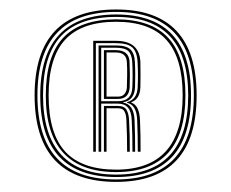

<svg xmlns="http://www.w3.org/2000/svg" viewBox="-20 -884 476 395"><path d="M219 -509.8Q51.2 -509.8 51.2 -687.8Q51.2 -864.5 219 -864.5Q384.5 -864.5 384.5 -687.8Q384.5 -509.8 219 -509.8ZM219 -514.8Q378.8 -514.8 378.8 -687.8Q378.8 -859.5 219 -859.5Q57 -859.5 57 -687.8Q57 -514.8 219 -514.8ZM219 -519.8Q62.8 -519.8 62.8 -687.8Q62.8 -854.2 219 -854.2Q373 -854.2 373 -687.8Q373 -519.8 219 -519.8ZM219 -524.8Q367.2 -524.8 367.2 -687.8Q367.2 -849.2 219 -849.2Q142.8 -849.2 105.6 -809.8Q68.5 -770.2 68.5 -687.8Q68.5 -524.8 219 -524.8ZM219 -530Q74.2 -530 74.2 -687.8Q74.2 -767.8 109.8 -806Q145.2 -844.2 219 -844.2Q291 -844.2 326.2 -806Q361.5 -767.8 361.5 -687.8Q361.5 -530 219 -530ZM219 -535Q355.8 -535 355.8 -687.8Q355.8 -765.2 322.1 -802.2Q288.5 -839.2 219 -839.2Q148.2 -839.2 114.1 -802.4Q80 -765.5 80 -687.8Q80 -609.5 114.1 -572.2Q148.2 -535 219 -535ZM171.8 -571.8V-800H218.5Q266.8 -800 268.8 -756.8Q269 -743.5 269.1 -729.1Q269.2 -714.8 268.8 -703.8Q267.5 -679.8 250.2 -673.8V-672.8Q266.5 -667.5 268 -637.2Q268.8 -617 269 -604.6Q269.2 -592.2 269.2 -571.8H263.5Q263.5 -592.2 263.2 -604.6Q263 -617 262.2 -637.2Q261 -668.2 241.5 -672.5V-674Q261.8 -679.2 263.2 -703.8Q264.5 -730 263 -756.8Q261.8 -777.8 252 -786.5Q242.2 -795.2 218.5 -795.2H177.2V-571.8ZM182.8 -571.8V-790.5H218.5Q239.2 -790.5 247.9 -782.6Q256.5 -774.8 257.5 -756.8Q258.2 -744 258.2 -729.5Q258.2 -715 257.8 -703.8Q256.2 -677.5 233.8 -673.8V-672.8Q255.2 -669.2 256.8 -637.2Q257.5 -617 257.8 -604.6Q258 -592.2 258 -571.8H252.5Q252.5 -592.2 252.2 -604.6Q252 -617 251 -637.2Q249.8 -670.8 223 -670.8H188.2V-571.8ZM188.2 -675.8H222.8Q251 -675.8 252.2 -703.8Q252.8 -715 252.8 -729.4Q252.8 -743.8 252 -756.8Q251.2 -772.2 243.9 -779Q236.5 -785.8 218.5 -785.8H188.2ZM193.8 -680.5V-780.8H218.5Q245.5 -780.8 246.5 -756.8Q247.8 -728.5 246.8 -704Q245.2 -680.5 222.8 -680.5ZM199.2 -685.2H222.8Q232 -685.2 236.4 -691Q240.8 -696.8 241 -704Q241.5 -715 241.6 -729.2Q241.8 -743.5 241 -756.5Q240 -776 218.5 -776H199.2ZM193.8 -571.8V-666H223.2Q235.5 -666 240.2 -658Q245 -650 245.5 -637Q246.5 -617 246.8 -604.6Q247 -592.2 247 -571.8H241.5Q241.5 -592.2 241.2 -604.5Q241 -616.8 240 -637Q239.8 -647.2 236.4 -654.2Q233 -661.2 223.5 -661.2H199.2V-571.8Z"/></svg>

Font: Big Shoulders Inline Text Medium
Style: Regular
Weight: 500
Designer: Patric King
Foundry: XO Type Co
Version: Version 1.000